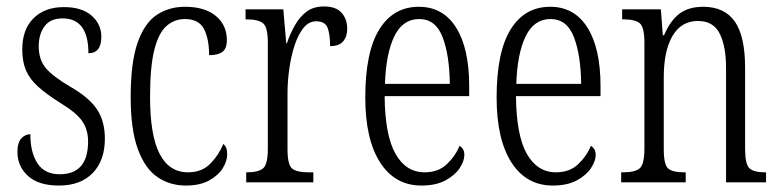

<svg xmlns="http://www.w3.org/2000/svg" viewBox="-20 -565 2417 595"><path d="M163 10Q99 10 66.5 -20Q34 -50 34 -94Q34 -123 46 -136Q58 -149 74 -149Q74 -93 96 -59Q118 -25 165 -25Q253 -25 253 -127Q253 -162 235.5 -188.5Q218 -215 167 -246Q124 -273 98 -296.5Q72 -320 60.5 -347Q49 -374 49 -412Q49 -474 84 -508.5Q119 -543 178 -543Q234 -543 264 -516.5Q294 -490 294 -451Q294 -400 254 -400Q254 -508 174 -508Q136 -508 118 -483.5Q100 -459 100 -422Q100 -380 122 -354Q144 -328 195 -298Q255 -264 280 -227Q305 -190 305 -135Q305 -68 267.5 -29Q230 10 163 10Z M556 10Q506 10 467.5 -16.5Q429 -43 407 -103.5Q385 -164 385 -264Q385 -372 406.5 -433Q428 -494 466 -519Q504 -544 553 -544Q615 -544 649 -515.5Q683 -487 683 -441Q683 -414 669 -404Q655 -394 628 -394Q628 -445 612 -475.5Q596 -506 553 -506Q521 -506 496.5 -485Q472 -464 458.5 -411.5Q445 -359 445 -265Q445 -146 474.5 -88.5Q504 -31 563 -31Q606 -31 632.5 -58.5Q659 -86 672 -119Q678 -114 681 -106.5Q684 -99 684 -86Q684 -66 670.5 -44Q657 -22 628.5 -6Q600 10 556 10Z M743 0V-31H745Q780 -31 795 -43Q810 -55 810 -105V-433Q810 -481 795 -493Q780 -505 744 -505H741V-536H858L867 -431H869Q879 -460 893.5 -486Q908 -512 929.5 -528.5Q951 -545 984 -545Q1021 -545 1038.5 -525.5Q1056 -506 1056 -476Q1056 -452 1043.5 -437Q1031 -422 1003 -422Q1003 -457 995.5 -478Q988 -499 960 -499Q937 -499 920.5 -478.5Q904 -458 893 -424.5Q882 -391 876.5 -352Q871 -313 871 -275V-103Q871 -54 885.5 -42.5Q900 -31 935 -31H951V0Z M1286 10Q1204 10 1158 -61.5Q1112 -133 1112 -263Q1112 -404 1155.5 -474Q1199 -544 1278 -544Q1353 -544 1393.5 -479.5Q1434 -415 1434 -298V-267H1172Q1173 -146 1205.5 -88.5Q1238 -31 1296 -31Q1338 -31 1364.5 -56Q1391 -81 1404 -113Q1410 -110 1414.5 -103Q1419 -96 1419 -85Q1419 -66 1404.5 -44Q1390 -22 1360.5 -6Q1331 10 1286 10ZM1374 -305Q1373 -394 1351.5 -450Q1330 -506 1279 -506Q1228 -506 1202 -452.5Q1176 -399 1173 -305Z M1693 10Q1611 10 1565 -61.5Q1519 -133 1519 -263Q1519 -404 1562.5 -474Q1606 -544 1685 -544Q1760 -544 1800.5 -479.5Q1841 -415 1841 -298V-267H1579Q1580 -146 1612.5 -88.5Q1645 -31 1703 -31Q1745 -31 1771.5 -56Q1798 -81 1811 -113Q1817 -110 1821.5 -103Q1826 -96 1826 -85Q1826 -66 1811.5 -44Q1797 -22 1767.5 -6Q1738 10 1693 10ZM1781 -305Q1780 -394 1758.5 -450Q1737 -506 1686 -506Q1635 -506 1609 -452.5Q1583 -399 1580 -305Z M1905 0V-31H1912Q1948 -31 1962.5 -43.5Q1977 -56 1977 -105V-433Q1977 -481 1962.5 -493Q1948 -505 1913 -505H1908V-536H2028L2034 -456H2038Q2057 -501 2085.5 -522.5Q2114 -544 2159 -544Q2225 -544 2257 -498.5Q2289 -453 2289 -355V-105Q2289 -56 2302.5 -43.5Q2316 -31 2350 -31H2354V0H2230V-355Q2230 -421 2210.5 -460.5Q2191 -500 2143 -500Q2091 -500 2064 -453.5Q2037 -407 2037 -326V-103Q2037 -54 2051 -42.5Q2065 -31 2099 -31H2105V0Z"/></svg>

Font: Noto Serif Tamil ExtraCondensed Light
Style: Regular
Weight: 300
Width: 2
Designer: Indian Type Foundry, Tom Grace, and the Monotype Design Team
Foundry: Monotype Imaging Inc.
Version: Version 2.004; ttfautohint (v1.8.4.7-5d5b)